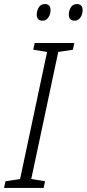

<svg xmlns="http://www.w3.org/2000/svg" viewBox="-51 -926 427 946"><path d="M198 -876Q198 -906 171 -906Q150 -906 140 -889.5Q130 -873 130 -854Q130 -824 159 -824Q176 -824 187 -839.5Q198 -855 198 -876ZM356 -876Q356 -906 328 -906Q308 -906 298 -889.5Q288 -873 288 -854Q288 -824 317 -824Q334 -824 345 -839.5Q356 -855 356 -876ZM164 0 171 -33 103 -44 236 -670 308 -681 315 -714H120L113 -681L181 -670L48 -44L-24 -33L-31 0Z"/></svg>

Font: Noto Sans UI SemiCondensed Light
Style: Italic
Weight: 300
Width: 4
Designer: Monotype Design Team
Foundry: Monotype Imaging Inc.
Version: 1.001